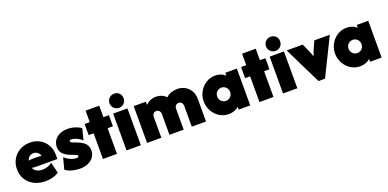

<svg xmlns="http://www.w3.org/2000/svg" viewBox="-8 -1371 4279 2120"><g transform="rotate(-20 2131.0 -311.0)"><path d="M275.7 13.9Q218.8 13.9 171.9 -2.8Q125 -19.4 91 -50.3Q56.9 -81.2 38.5 -124Q20.1 -166.7 20.1 -218.1Q20.1 -267.4 37.8 -309Q55.6 -350.7 87.2 -381.2Q118.8 -411.8 161.1 -429.2Q203.5 -446.5 253.5 -446.5Q318.8 -446.5 369.4 -417.4Q420.1 -388.2 449.3 -337.5Q478.5 -286.8 478.5 -222.2V-172.2H237.5Q224.3 -172.2 209.4 -173.3Q194.4 -174.3 178.5 -177.1Q187.5 -157.6 202.1 -144.4Q216.7 -131.2 237.5 -124.3Q258.3 -117.4 284.7 -117.4Q318.8 -117.4 348.6 -128.1Q378.5 -138.9 399.3 -157.6L431.2 -28.5Q400.7 -8.3 360.8 2.8Q320.8 13.9 275.7 13.9ZM175 -263.9Q190.3 -266 205.6 -267.4Q220.8 -268.8 233.3 -268.8H266.7Q279.9 -268.8 296.5 -267.4Q313.2 -266 326.4 -263.9Q320.8 -283.3 309.7 -296.5Q298.6 -309.7 283.7 -316.7Q268.8 -323.6 250.7 -323.6Q232.6 -323.6 217.7 -316.7Q202.8 -309.7 192 -296.5Q181.2 -283.3 175 -263.9Z M677.1 13.9Q630.6 13.9 586.1 1.4Q541.7 -11.1 509.7 -34L544.4 -168.8Q571.5 -143.8 609 -126.4Q646.5 -109 679.2 -109Q693.8 -109 700.7 -113.5Q707.6 -118.1 707.6 -125Q707.6 -131.9 702.1 -136.1Q696.5 -140.3 688.2 -143.8L633.3 -164.6Q597.2 -178.5 571.2 -196.5Q545.1 -214.6 531.2 -239.6Q517.4 -264.6 517.4 -298.6Q517.4 -341 539.6 -374.7Q561.8 -408.3 602.1 -427.4Q642.4 -446.5 696.5 -446.5Q740.3 -446.5 781.9 -433.3Q823.6 -420.1 853.5 -399.3L819.4 -265.3Q804.9 -281.2 782.6 -294.4Q760.4 -307.6 737.8 -315.6Q715.3 -323.6 697.9 -323.6Q686.1 -323.6 679.9 -319.4Q673.6 -315.3 673.6 -308.3Q673.6 -303.5 677.8 -299Q681.9 -294.4 691 -290.3L743.8 -269.4Q782.6 -254.9 809.4 -236.8Q836.1 -218.8 850 -194.1Q863.9 -169.4 863.9 -134.7Q863.9 -90.3 840.3 -56.9Q816.7 -23.6 775 -4.9Q733.3 13.9 677.1 13.9Z M951.4 0V-302.1H893.1V-432.6H953.5V-567.4H1113.9V-432.6H1178.5V-302.1H1116V0Z M1228.5 0V-432.6H1396.5V0ZM1312.5 -469.4Q1289.6 -470.1 1270.8 -480.9Q1252.1 -491.7 1240.6 -510.8Q1229.2 -529.9 1229.2 -552.8Q1229.2 -577.1 1240.6 -595.8Q1252.1 -614.6 1270.8 -625.3Q1289.6 -636.1 1312.5 -636.1Q1336.8 -636.1 1355.6 -625.3Q1374.3 -614.6 1385.1 -595.8Q1395.8 -577.1 1395.8 -552.8Q1395.8 -529.9 1384.7 -510.8Q1373.6 -491.7 1355.2 -480.9Q1336.8 -470.1 1312.5 -469.4Z M1470.1 0V-432.6H1612.5V-395.1Q1638.2 -420.8 1669.4 -433.7Q1700.7 -446.5 1736.1 -446.5Q1770.1 -446.5 1800.3 -434Q1830.6 -421.5 1852.1 -397.2Q1878.5 -422.2 1913.2 -434.4Q1947.9 -446.5 1986.8 -446.5Q2031.9 -446.5 2071.9 -425.3Q2111.8 -404.2 2137.2 -363.5Q2162.5 -322.9 2162.5 -263.2V0H1995.1V-244.4Q1995.1 -267.4 1981.6 -282.3Q1968.1 -297.2 1946.5 -297.2Q1934.7 -297.2 1923.6 -291Q1912.5 -284.7 1906.2 -273.3Q1900 -261.8 1900 -244.4V0H1732.6V-244.4Q1732.6 -259.7 1726.4 -271.5Q1720.1 -283.3 1709 -290.3Q1697.9 -297.2 1684 -297.2Q1672.2 -297.2 1661.1 -291Q1650 -284.7 1643.8 -273.3Q1637.5 -261.8 1637.5 -244.4V0Z M2429.2 9.7Q2384.7 9.7 2345.8 -7.6Q2306.9 -25 2277.4 -55.9Q2247.9 -86.8 2230.9 -128.1Q2213.9 -169.4 2213.9 -216Q2213.9 -263.2 2230.9 -304.2Q2247.9 -345.1 2277.4 -376.4Q2306.9 -407.6 2345.8 -425Q2384.7 -442.4 2429.2 -442.4Q2464.6 -442.4 2494.4 -431.2Q2524.3 -420.1 2546.5 -398.6V-432.6H2681.9V0H2546.5V-33.3Q2524.3 -12.5 2494.4 -1.4Q2464.6 9.7 2429.2 9.7ZM2448.6 -138.2Q2470.1 -138.2 2487.5 -148.6Q2504.9 -159 2514.6 -176.7Q2524.3 -194.4 2524.3 -216Q2524.3 -238.2 2514.6 -255.6Q2504.9 -272.9 2487.5 -283.3Q2470.1 -293.8 2448.6 -293.8Q2427.1 -293.8 2409.7 -283.3Q2392.4 -272.9 2382.3 -255.9Q2372.2 -238.9 2372.2 -216Q2372.2 -194.4 2382.3 -176.7Q2392.4 -159 2409.7 -148.6Q2427.1 -138.2 2448.6 -138.2Z M2790.3 0V-302.1H2731.9V-432.6H2792.4V-567.4H2952.8V-432.6H3017.4V-302.1H2954.9V0Z M3067.4 0V-432.6H3235.4V0ZM3151.4 -469.4Q3128.5 -470.1 3109.7 -480.9Q3091 -491.7 3079.5 -510.8Q3068.1 -529.9 3068.1 -552.8Q3068.1 -577.1 3079.5 -595.8Q3091 -614.6 3109.7 -625.3Q3128.5 -636.1 3151.4 -636.1Q3175.7 -636.1 3194.4 -625.3Q3213.2 -614.6 3224 -595.8Q3234.7 -577.1 3234.7 -552.8Q3234.7 -529.9 3223.6 -510.8Q3212.5 -491.7 3194.1 -480.9Q3175.7 -470.1 3151.4 -469.4Z M3481.9 4.9 3267.4 -432.6H3456.2L3495.1 -345.8Q3502.1 -330.6 3509.4 -312.8Q3516.7 -295.1 3524.3 -269.4Q3532.6 -295.1 3539.6 -312.8Q3546.5 -330.6 3553.5 -345.8L3592.4 -432.6H3774.3L3559 4.9Z M3972.9 9.7Q3928.5 9.7 3889.6 -7.6Q3850.7 -25 3821.2 -55.9Q3791.7 -86.8 3774.7 -128.1Q3757.6 -169.4 3757.6 -216Q3757.6 -263.2 3774.7 -304.2Q3791.7 -345.1 3821.2 -376.4Q3850.7 -407.6 3889.6 -425Q3928.5 -442.4 3972.9 -442.4Q4008.3 -442.4 4038.2 -431.2Q4068.1 -420.1 4090.3 -398.6V-432.6H4225.7V0H4090.3V-33.3Q4068.1 -12.5 4038.2 -1.4Q4008.3 9.7 3972.9 9.7ZM3992.4 -138.2Q4013.9 -138.2 4031.2 -148.6Q4048.6 -159 4058.3 -176.7Q4068.1 -194.4 4068.1 -216Q4068.1 -238.2 4058.3 -255.6Q4048.6 -272.9 4031.2 -283.3Q4013.9 -293.8 3992.4 -293.8Q3970.8 -293.8 3953.5 -283.3Q3936.1 -272.9 3926 -255.9Q3916 -238.9 3916 -216Q3916 -194.4 3926 -176.7Q3936.1 -159 3953.5 -148.6Q3970.8 -138.2 3992.4 -138.2Z"/></g></svg>

Font: Afacad Flux Black
Style: Regular
Weight: 900
Designer: Kristian Moeller
Foundry: Dicotype
Version: Version 1.100